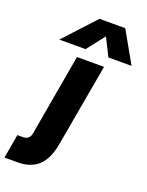

<svg xmlns="http://www.w3.org/2000/svg" viewBox="-235 -838 855 1114"><g transform="rotate(20 192.5 -280.5)"><path d="M180 -753H339L448 -560H305L250 -670L164 -560H2ZM-37 44H-6Q16 44 28.5 34.5Q41 25 45 2L133 -500H300L210 8Q193 105 145.5 148.5Q98 192 19 192H-63Z"/></g></svg>

Font: Overused Grotesk ExtraBold
Style: Italic
Weight: 800
Italic angle: -10°
Version: Version 0.003